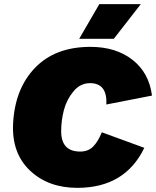

<svg xmlns="http://www.w3.org/2000/svg" viewBox="-20 -896 753 926"><path d="M459 -876H659L529 -709H362ZM353 10Q213 10 125 -73Q37 -156 43 -297Q51 -467 148.5 -568.5Q246 -670 416 -670Q539 -670 619 -607.5Q699 -545 713 -435L493 -392Q498 -495 414 -495Q367 -495 334 -455Q301 -415 288 -364.5Q275 -314 275 -263Q275 -165 367 -165Q405 -165 429 -189Q453 -213 471 -258L676 -183Q583 10 353 10Z"/></svg>

Font: Elaine Sans Black
Style: Italic
Weight: 900
Italic angle: -13°
Designer: Wei Huang
Foundry: Wei Huang
Version: Version 2.001;December 24, 2019;FontCreator 12.0.0.2547 64-b